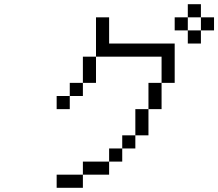

<svg xmlns="http://www.w3.org/2000/svg" viewBox="-20 -895 1040 915"><path d="M1000 -750V-812.5H937.5V-750H875V-687.5H937.5V-750ZM375 -62.5H250V0H375ZM375 -62.5H500V-125H375ZM500 -125H562.5V-187.5H500ZM562.5 -187.5H625V-250H562.5ZM625 -250H687.5Q687.5 -250 687.5 -375H625Q625 -375 625 -250ZM687.5 -375H750Q750 -375 750 -500H687.5Q687.5 -500 687.5 -375ZM312.5 -437.5H250V-375H312.5ZM312.5 -437.5H375V-500H312.5ZM375 -500H437.5Q437.5 -500 437.5 -625H375Q375 -625 375 -500ZM750 -500H812.5V-687.5H500Q500 -687.5 500 -812.5H437.5V-625H750Q750 -625 750 -500ZM875 -750V-812.5H812.5V-750ZM875 -812.5H937.5V-875H875Z"/></svg>

Font: CalcUnifontExMono
Style: Regular
Weight: 500
Version: Version 15.0.06